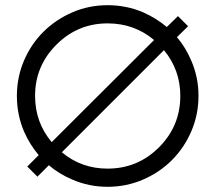

<svg xmlns="http://www.w3.org/2000/svg" viewBox="-20 -711 829 739"><path d="M258 -20Q208 -41 168 -75L124 -31L85 -70L129 -114Q94 -155 72 -206Q45 -270 45 -342Q45 -414 72.5 -478Q100 -542 147.5 -589Q195 -636 258.5 -663.5Q322 -691 394 -691Q466 -691 530 -664Q582 -641 622 -607L665 -649L704 -610L661 -568Q695 -528 716 -478Q744 -414 744 -342Q744 -270 716.5 -206Q689 -142 641.5 -94.5Q594 -47 530 -19.5Q466 8 394 8Q322 8 258 -20ZM218 -125Q293 -62 394 -62Q510 -62 592 -144Q674 -226 674 -342Q674 -442 611 -518ZM179 -164 573 -557Q497 -621 394 -621Q279 -621 197 -539Q115 -457 115 -342Q115 -240 179 -164Z"/></svg>

Font: Puffins on Iceburgs
Style: Regular
Weight: 400
Version: Version 1.0